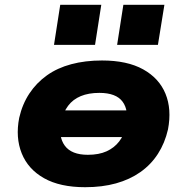

<svg xmlns="http://www.w3.org/2000/svg" viewBox="-20 -769 781 800"><path d="M335 11Q230 11 163.5 -26.5Q97 -64 70.5 -130Q44 -196 60 -278Q73 -335 102.5 -379.5Q132 -424 175.5 -455Q219 -486 277 -501.5Q335 -517 405 -517Q510 -517 576.5 -480Q643 -443 669.5 -378.5Q696 -314 680 -230Q667 -173 638 -128Q609 -83 565 -52Q521 -21 463.5 -5Q406 11 335 11ZM346 -124Q392 -124 424 -138.5Q456 -153 476.5 -179.5Q497 -206 505 -243Q518 -308 491 -345Q464 -382 394 -382Q349 -382 316.5 -368.5Q284 -355 264 -328.5Q244 -302 235 -265Q222 -200 250 -162Q278 -124 346 -124ZM185 -198 203 -309H555L537 -198ZM468 -582 494 -749H665L638 -582ZM205 -582 231 -749H402L376 -582Z"/></svg>

Font: Nunito Sans 7pt SemiExpanded Black
Style: Italic
Weight: 900
Width: 6
Italic angle: -9°
Designer: Vernon Adams
Foundry: Vernon Adams
Version: Version 3.101;gftools[0.9.27]